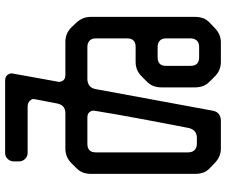

<svg xmlns="http://www.w3.org/2000/svg" viewBox="-88 -712 903 768"><g transform="rotate(-90 364.0 -327.5)"><path d="M421 -544 423 -555 451 -710Q452 -719 454 -726Q455 -729 455 -732Q455 -742 448 -750.5Q441 -759 425 -759H136Q123 -759 113 -749Q103 -739 103 -725V-703Q103 -689 113 -679Q123 -669 136 -669H322Q337 -669 345.5 -660Q354 -651 352 -642L335 -553Q329 -518 296 -518H154Q120 -518 96 -494L77 -475Q63 -461 58 -446.5Q53 -432 53 -416V2Q53 18 58 33Q63 48 77 61L96 79Q121 104 154 104H266Q281 104 292 96Q303 88 306 70L392 -396Q395 -414 406 -422Q417 -430 433 -430H561Q576 -430 585.5 -421.5Q595 -413 595 -396V-271Q595 -237 561 -237H500Q485 -237 470.5 -231.5Q456 -226 442 -212L423 -193Q409 -179 404 -164.5Q399 -150 399 -134V1Q399 17 404 31.5Q409 46 423 60L442 79Q456 93 470.5 98.5Q485 104 500 104H579Q612 104 637 79L657 60Q671 47 676 32Q681 17 681 1V-416Q681 -450 657 -475L639 -494Q615 -518 581 -518H449Q434 -518 427.5 -526Q421 -534 421 -544ZM519 17Q485 17 485 -18V-115Q485 -149 519 -149H561Q576 -149 585.5 -140.5Q595 -132 595 -115V-18Q595 -2 586.5 7.5Q578 17 561 17ZM173 8Q158 8 148.5 -1Q139 -10 139 -27V-396Q139 -430 173 -430H278Q293 -430 299.5 -422Q306 -414 306 -405Q306 -404 302 -380Q298 -356 290 -309Q282 -262 268.5 -191.5Q255 -121 237 -27Q230 8 197 8Z"/></g></svg>

Font: WDXL Lubrifont JP N
Style: Regular
Weight: 400
Designer: [WDXL Lubrifont] Copyright 2020-2022 (c) NightFurySL2001, Skr-ZERO; [ZCOOL QingKe HuangYou] Copyright 2018-2022 (c) The 
Version: Version 2.001;hotconv 1.1.1;makeotfexe 2.6.0